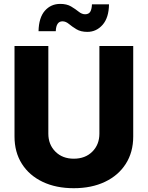

<svg xmlns="http://www.w3.org/2000/svg" viewBox="-20 -966 766 995"><path d="M362.3 9.3Q270 9.3 200.9 -23.7Q131.8 -56.6 93.5 -116.9Q55.2 -177.2 55.2 -258.8V-727.5H230.5V-273.4Q230.5 -216.8 267.1 -180.2Q303.7 -143.6 362.3 -143.6Q421.9 -143.6 458.5 -180.2Q495.1 -216.8 495.1 -273.4V-727.5H670.4V-258.8Q670.4 -177.2 631.8 -116.9Q593.3 -56.6 523.9 -23.7Q454.6 9.3 362.3 9.3ZM432.6 -800.8Q398.4 -800.8 376 -814.5Q353.5 -828.1 337.2 -841.8Q320.8 -855.5 303.7 -855.5Q271 -855.5 269 -804.2H179.7Q181.2 -874.5 212.4 -910.2Q243.7 -945.8 292 -945.8Q326.2 -945.8 348.6 -932.4Q371.1 -918.9 387.7 -905.5Q404.3 -892.1 420.9 -892.1Q439.9 -892.1 447.8 -905.3Q455.6 -918.5 456.5 -943.4H544.9Q543.9 -874 511.7 -837.4Q479.5 -800.8 432.6 -800.8Z"/></svg>

Font: Inter Extra Bold
Style: Regular
Weight: 800
Designer: Rasmus Andersson
Foundry: rsms
Version: Version 4.000;git-3c8e0fc